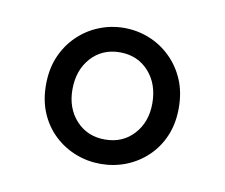

<svg xmlns="http://www.w3.org/2000/svg" viewBox="-43 -735 417 356"><g transform="rotate(10 165.5 -557.0)"><path d="M165.5 -429.2Q140.6 -429.2 118.2 -438Q95.7 -446.8 78.1 -463.4Q60.5 -480 50.5 -503.4Q40.5 -526.9 40.5 -556.2Q40.5 -585.9 50.5 -609.4Q60.5 -632.8 78.1 -649.9Q95.7 -667 118.2 -676Q140.6 -685.1 165.5 -685.1Q190.4 -685.1 212.9 -676Q235.4 -667 252.9 -649.9Q270.5 -632.8 280.5 -609.4Q290.5 -585.9 290.5 -556.2Q290.5 -526.9 280.5 -503.4Q270.5 -480 252.9 -463.4Q235.4 -446.8 212.9 -438Q190.4 -429.2 165.5 -429.2ZM165.5 -475.1Q198.7 -475.1 219.7 -498Q240.7 -521 240.7 -556.2Q240.7 -592.8 219.7 -616Q198.7 -639.2 165.5 -639.2Q132.3 -639.2 111.3 -616Q90.3 -592.8 90.3 -556.2Q90.3 -521 111.3 -498Q132.3 -475.1 165.5 -475.1Z"/></g></svg>

Font: Pyidaungsu Numbers
Style: Regular
Weight: 400
Designer: Sun Tun
Foundry: MCF
Version: Version 2.053; ttfautohint (v1.8.2)